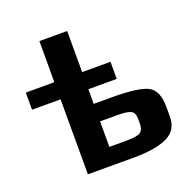

<svg xmlns="http://www.w3.org/2000/svg" viewBox="-124 -824 947 948"><g transform="rotate(-20 349.0 -350.0)"><path d="M475 -394V-484H326V-700H180V-484H30V-394H180V0H421C498.3 0 557.2 -9.7 597.5 -29C637.8 -48.3 658 -81.7 658 -129V-181C658 -237 642.5 -273.7 611.5 -291C580.5 -308.3 516 -317 418 -317H326V-394ZM507 -150C507 -127.3 501.5 -111.8 490.5 -103.5C479.5 -95.2 454 -91 414 -91H326V-225H416C450.7 -225 474.5 -221.7 487.5 -215C500.5 -208.3 507 -194 507 -172Z"/></g></svg>

Font: Play
Style: Bold
Weight: 700
Designer: Jonas Hecksher
Foundry: Jonas Hecksher, Playtypeª, e-types AS
Version: Version 1.002